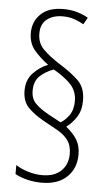

<svg xmlns="http://www.w3.org/2000/svg" viewBox="-52 -795 442 786"><g transform="rotate(5 169.0 -402.0)"><path d="M47 -414Q47 -458 73.5 -486Q100 -514 134 -527Q100 -552 76 -580.5Q52 -609 52 -651Q52 -698 84 -729Q116 -760 177 -760Q207 -760 233 -752.5Q259 -745 279 -733L263 -705Q248 -714 226 -722Q204 -730 177 -730Q137 -730 112 -710.5Q87 -691 87 -652Q87 -612 113 -586.5Q139 -561 181 -534Q231 -503 260 -474.5Q289 -446 289 -394Q289 -353 271.5 -326Q254 -299 230 -281Q259 -258 274.5 -233Q290 -208 290 -172Q290 -115 253 -79.5Q216 -44 149 -44Q118 -44 88.5 -51.5Q59 -59 40 -70V-107Q59 -94 89 -84.5Q119 -75 149 -75Q199 -75 226.5 -101.5Q254 -128 254 -171Q254 -206 238 -227.5Q222 -249 194.5 -264.5Q167 -280 134 -298Q95 -320 71 -345Q47 -370 47 -414ZM80 -416Q80 -383 99.5 -363.5Q119 -344 153 -325L205 -297Q223 -307 239.5 -329.5Q256 -352 256 -389Q256 -426 234 -452.5Q212 -479 159 -510Q129 -500 104.5 -478.5Q80 -457 80 -416Z"/></g></svg>

Font: Noto Sans Myanmar UI ExtraCondensed ExtraLight
Style: Regular
Weight: 200
Width: 2
Designer: Monotype Design Team
Foundry: Monotype Imaging Inc.
Version: Version 2.103; ttfautohint (v1.8.4.7-5d5b)